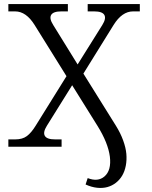

<svg xmlns="http://www.w3.org/2000/svg" viewBox="-20 -720 744 942"><path d="M548.8 -103Q571.3 -66.9 584.2 -31.2Q597.2 4.4 599.9 34.9Q602.5 65.4 597.2 93Q591.8 120.6 579.6 141.4Q567.4 162.1 548.6 176.8Q529.8 191.4 506.8 197.8Q483.9 204.1 456.3 201.2Q428.7 198.2 399.9 185.1L410.2 153.8Q460 173.3 492.2 146Q527.3 116.2 519 48.3Q510.3 -19 458 -103L334 -301.8L210 -103Q189.9 -70.8 200 -53.5Q210 -36.1 250 -36.1H282.2V0H21V-36.1H55.2Q90.3 -36.1 112.1 -52.5Q133.8 -68.8 154.8 -103L306.2 -346.2L149.9 -597.2Q108.4 -664.1 54.2 -664.1H21V-700.2H313V-664.1H280.8Q241.2 -664.1 231 -646.7Q220.7 -629.4 241.2 -597.2L360.8 -403.8L481.9 -597.2Q502 -629.4 491.9 -646.7Q481.9 -664.1 441.9 -664.1H410.2V-700.2H666V-664.1H632.8Q578.6 -664.1 537.1 -597.2L389.2 -358.9Z"/></svg>

Font: LT Superior Serif
Style: Regular
Weight: 400
Designer: Daniel Lyons
Foundry: LyonsType
Version: Version 2.120;FEAKit 1.0